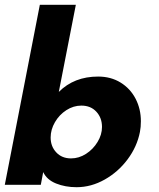

<svg xmlns="http://www.w3.org/2000/svg" viewBox="-26 -770 661 800"><path d="M154 -53 144 0H-6L140 -750H290L219 -387Q283 -451 383 -451Q436 -451 476.5 -426Q517 -401 539 -358.5Q561 -316 561 -265Q561 -240 557 -220Q545 -159 506 -106.5Q467 -54 410.5 -22Q354 10 293 10Q246 10 207.5 -5.5Q169 -21 154 -53ZM270 -110Q303 -110 332.5 -129Q362 -148 380.5 -178.5Q399 -209 399 -241Q399 -279 375.5 -304.5Q352 -330 313 -330Q280 -330 250.5 -311Q221 -292 203 -261Q185 -230 185 -197Q185 -160 208.5 -135Q232 -110 270 -110Z"/></svg>

Font: Teachers
Style: Bold Italic
Weight: 700
Designer: Alfredo Marco Pradil & Chank Diesel
Version: Version 0.009